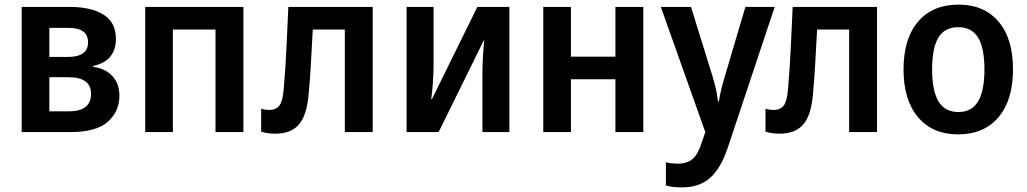

<svg xmlns="http://www.w3.org/2000/svg" viewBox="-20 -573 4457 833"><path d="M74 0V-543H283Q375 -543 429 -509.5Q483 -476 483 -404Q483 -357 458 -327Q433 -297 384 -287V-283Q437 -276 467.5 -243Q498 -210 498 -158Q498 -89 447.5 -44.5Q397 0 286 0ZM194 -326H274Q362 -326 362 -389Q362 -452 279 -452H194ZM194 -90H279Q375 -90 375 -166Q375 -238 277 -238H194Z M610 0V-543H1036V0H915V-445H730V0Z M1174 7Q1140 7 1113 -2V-101Q1132 -96 1148 -96Q1178 -96 1192.5 -115.5Q1207 -135 1211 -189Q1215 -233 1218 -280.5Q1221 -328 1224 -390.5Q1227 -453 1231 -543H1597V0H1476V-445H1337Q1332 -355 1328.5 -291Q1325 -227 1319 -163Q1311 -72 1276.5 -32.5Q1242 7 1174 7Z M1744 0V-543H1861V-289Q1861 -256 1858 -213Q1855 -170 1851 -143H1854L2051 -543H2190V0H2073V-252Q2073 -289 2075.5 -330Q2078 -371 2081 -398H2079L1883 0Z M2337 0V-543H2457V-327H2650V-543H2771V0H2650V-229H2457V0Z M2939 240Q2918 240 2900.5 238Q2883 236 2869 232V131Q2882 134 2894.5 135.5Q2907 137 2921 137Q2961 137 2985 116.5Q3009 96 3025 44L3040 0L2847 -543H2978L3070 -246Q3079 -217 3085.5 -189Q3092 -161 3095 -133H3099Q3106 -182 3126 -246L3214 -543H3341L3137 69Q3108 156 3061.5 198Q3015 240 2939 240Z M3362 7Q3328 7 3301 -2V-101Q3320 -96 3336 -96Q3366 -96 3380.5 -115.5Q3395 -135 3399 -189Q3403 -233 3406 -280.5Q3409 -328 3412 -390.5Q3415 -453 3419 -543H3785V0H3664V-445H3525Q3520 -355 3516.5 -291Q3513 -227 3507 -163Q3499 -72 3464.5 -32.5Q3430 7 3362 7Z M4136 10Q4026 10 3963 -64.5Q3900 -139 3900 -272Q3900 -405 3963 -479Q4026 -553 4139 -553Q4249 -553 4312 -479.5Q4375 -406 4375 -272Q4375 -139 4312 -64.5Q4249 10 4136 10ZM4138 -87Q4196 -87 4223.5 -133Q4251 -179 4251 -272Q4251 -365 4223.5 -410Q4196 -455 4137 -455Q4078 -455 4051 -409.5Q4024 -364 4024 -272Q4024 -180 4051.5 -133.5Q4079 -87 4138 -87Z"/></svg>

Font: Noto Sans SemiCondensed SemiBold
Style: Regular
Weight: 600
Width: 4
Designer: Monotype Design Team
Foundry: Monotype Imaging Inc.
Version: Version 2.013; ttfautohint (v1.8.4.7-5d5b)